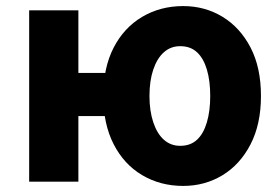

<svg xmlns="http://www.w3.org/2000/svg" viewBox="-20 -598 921 632"><path d="M76 0V-564H238V-358H352V-216H238V0ZM583 14Q508 14 448 -21.5Q388 -57 354 -123.5Q320 -190 320 -282Q320 -375 354 -441Q388 -507 448 -542.5Q508 -578 583 -578Q654 -578 712 -543Q770 -508 804.5 -442Q839 -376 839 -282Q839 -189 804.5 -122.5Q770 -56 712 -21Q654 14 583 14ZM573 -118Q607 -118 628.5 -138Q650 -158 661 -195.5Q672 -233 672 -282Q672 -332 661 -369Q650 -406 628.5 -426Q607 -446 573 -446Q542 -446 519.5 -426Q497 -406 484.5 -369Q472 -332 472 -282Q472 -233 484.5 -195.5Q497 -158 519.5 -138Q542 -118 573 -118Z"/></svg>

Font: Noto Sans SC ExtraBold
Style: Regular
Weight: 800
Designer: Ryoko NISHIZUKA 西塚涼子 (kana, bopomofo & ideographs); Paul D. Hunt (Latin, Greek & Cyrillic); Sandoll Communications 산돌커뮤니
Foundry: Adobe
Version: Version 2.004-H2;hotconv 1.0.118;makeotfexe 2.5.65603